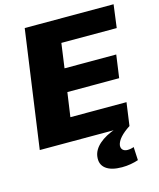

<svg xmlns="http://www.w3.org/2000/svg" viewBox="-132 -793 915 1104"><g transform="rotate(-15 325.5 -241.0)"><path d="M199 -137H577L558 0H24L122 -700H651L633 -563H259L318 -668L273 -344L239 -417H591L572 -281H219L274 -354L228 -32ZM456 218Q392 218 360 193Q328 168 334 122Q339 82 376.5 49Q414 16 477 -5L558 0Q521 24 500.5 47Q480 70 476 92Q474 110 484 120Q494 130 512 130Q532 130 550 123L554 202Q534 209 508.5 213.5Q483 218 456 218Z"/></g></svg>

Font: Pathway Extreme 28pt ExtraBold
Style: Italic
Weight: 800
Italic angle: -8°
Designer: Eduardo Rodriguez Tunni
Foundry: Eduardo Rodriguez Tunni
Version: Version 1.001;gftools[0.9.26]